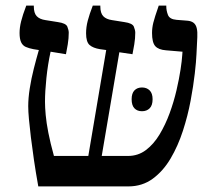

<svg xmlns="http://www.w3.org/2000/svg" viewBox="-20 -667 767 687"><path d="M117 0Q108 -50 101.5 -94.5Q95 -139 90.5 -176Q86 -213 83.5 -241Q81 -269 81 -287Q81 -316 86.5 -351Q92 -386 101 -421.5Q110 -457 119 -488L100 -491Q84 -494 72.5 -499Q61 -504 55.5 -516Q50 -528 50 -549Q50 -568 55.5 -590.5Q61 -613 74 -647H101V-644Q101 -620 111.5 -609Q122 -598 143 -595L187 -588Q216 -584 221 -571.5Q226 -559 226 -550Q226 -530 222.5 -508.5Q219 -487 216 -473L161 -482Q151 -436 146 -387.5Q141 -339 141 -303Q141 -283 143.5 -255.5Q146 -228 153 -192Q160 -156 173 -109H296L360 -488L338 -491Q313 -495 300.5 -506Q288 -517 288 -548Q288 -570 294 -593Q300 -616 312 -647H339V-644Q339 -620 349.5 -609Q360 -598 381 -595L425 -588Q454 -584 459 -571.5Q464 -559 464 -550Q464 -530 460.5 -508.5Q457 -487 454 -473L407 -480L344 -109H438Q474 -109 502 -130Q530 -151 551 -186Q572 -221 587 -262Q602 -303 611.5 -344Q621 -385 626 -418Q631 -451 632 -469L633 -482L574 -487Q547 -489 535.5 -502Q524 -515 524 -549Q524 -567 528.5 -585.5Q533 -604 548 -647H575V-644Q575 -629 581 -613.5Q587 -598 612 -596L650 -593Q664 -592 672.5 -585.5Q681 -579 684 -566Q687 -553 686 -534L683 -473Q682 -448 677 -404Q672 -360 662 -306.5Q652 -253 634.5 -199Q617 -145 590.5 -100Q564 -55 526.5 -27.5Q489 0 439 0ZM451 -312Q451 -333 461 -343.5Q471 -354 488 -354Q505 -354 515.5 -343.5Q526 -333 526 -312Q526 -290 515.5 -279.5Q505 -269 488 -269Q471 -269 461 -279.5Q451 -290 451 -312Z"/></svg>

Font: Noto Serif Hebrew
Style: Regular
Weight: 400
Designer: Monotype Design Team
Foundry: Monotype Imaging Inc.
Version: Version 2.003